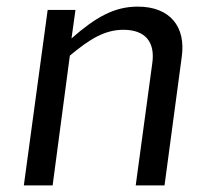

<svg xmlns="http://www.w3.org/2000/svg" viewBox="-20 -560 627 580"><path d="M139 0 191 -392C252 -443 297 -470 353 -470C420 -470 449 -432 440 -369L390 0H477L529 -388C542 -479 494 -540 396 -540C324 -540 268 -507 196 -444L208 -530H124L52 0Z"/></svg>

Font: Cheyenne Sans
Style: Italic
Weight: 400
Italic angle: -8.13011°
Designer: The Public Sans project authors (U.S. Web Design System), Libre Franklin designed by Pablo Impallari and Rodrigo Fuenzal
Foundry: The Cheyenne Sans Project Authors
Version: Version 2.007